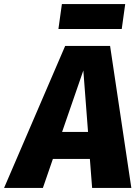

<svg xmlns="http://www.w3.org/2000/svg" viewBox="-77 -920 682 940"><path d="M536 -900H226L209 -778H519ZM374 0H566L462 -695H242L-57 0H133L182 -142H363ZM227 -274 331 -575 354 -274Z"/></svg>

Font: Fira Sans ExtraBold
Style: Italic
Weight: 800
Italic angle: -8°
Designer: bBox Type GmbH & Carrois Corporate GbR & Edenspiekermann AG
Foundry: bBox Type GmbH & Carrois Corporate GbR & Edenspiekermann AG
Version: Version 4.301;PS 004.301;hotconv 1.0.88;makeotf.lib2.5.64775